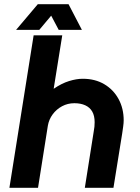

<svg xmlns="http://www.w3.org/2000/svg" viewBox="-20 -899 669 919"><path d="M25 0 141 -730H278L238 -481L237 -474Q275 -500 310.5 -511Q346 -522 376 -522Q435 -522 479 -496Q523 -470 547.5 -425Q572 -380 572 -323Q572 -310 569.5 -292.5Q567 -275 565 -261L523 0H386L429 -272Q431 -282 432 -292.5Q433 -303 433 -314Q433 -345 421.5 -365Q410 -385 388 -395Q366 -405 336 -405Q304 -405 277 -390.5Q250 -376 232 -351.5Q214 -327 209 -297L162 0ZM57 -756 161 -879H308L372 -756H261L225 -824L168 -756Z"/></svg>

Font: MuseoModerno Thin SemiBold
Style: Italic
Weight: 600
Italic angle: -9°
Version: Version 1.003